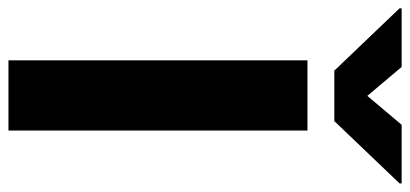

<svg xmlns="http://www.w3.org/2000/svg" viewBox="-347 -692 970 454"><g transform="rotate(90 138.0 -465.0)"><path d="M219.7 0H53.7V-707H219.7ZM137.7 -848.6 206.1 -929.7H344.7V-924.8L197.3 -770.5H78.1L-69.3 -924.8V-929.7H69.3Z"/></g></svg>

Font: Pretendard Std ExtraBold
Style: Regular
Weight: 800
Designer: Base glyphs from Inter by Rasmus Andersson; Hangeul glyphs from Noto Sans CJK(Source Han Sans) by Jang Soo-young and Kan
Foundry: Kil Hyung-jin
Version: Version 1.309